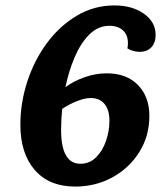

<svg xmlns="http://www.w3.org/2000/svg" viewBox="-20 -675 615 707"><path d="M257 12Q161 12 108 -49Q55 -110 55 -216Q55 -296 80.5 -374.5Q106 -453 152.5 -516Q199 -579 262.5 -617Q326 -655 401 -655Q467 -655 510 -624.5Q553 -594 553 -547Q553 -517 537 -500.5Q521 -484 494 -484Q482 -484 469 -488Q456 -492 449 -497Q451 -505 451 -513Q452 -545 433.5 -562.5Q415 -580 383 -580Q341 -580 309 -548Q277 -516 255 -464.5Q233 -413 221 -354Q252 -377 292.5 -391Q333 -405 373 -405Q446 -405 488 -362Q530 -319 530 -248Q530 -174 493 -115Q456 -56 394 -22Q332 12 257 12ZM205 -197Q205 -72 276 -72Q310 -72 334 -96Q358 -120 370.5 -156.5Q383 -193 383 -230Q383 -270 365 -292Q347 -314 314 -314Q292 -314 263 -302.5Q234 -291 209 -274Q205 -234 205 -197Z"/></svg>

Font: Petrona ExtraBold
Style: Italic
Weight: 800
Italic angle: -9°
Designer: Ringo R. Seeber
Foundry: Ringo R. Seeber
Version: Version 2.001; ttfautohint (v1.8.3)